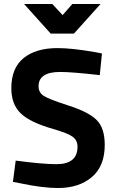

<svg xmlns="http://www.w3.org/2000/svg" viewBox="-20 -934 584 966"><path d="M283 -572Q174 -572 174 -500Q174 -468 201 -451Q228 -434 327.5 -402Q427 -370 467 -329.5Q507 -289 507 -205Q507 -98 442 -43Q377 12 272 12Q194 12 81 -12L45 -19L59 -126Q193 -108 264 -108Q370 -108 370 -196Q370 -228 345.5 -246Q321 -264 248 -285Q132 -318 84.5 -363.5Q37 -409 37 -490Q37 -592 99 -642Q161 -692 269 -692Q343 -692 457 -672L493 -665L482 -556Q341 -572 283 -572ZM235 -765 101 -914H243L295 -858L344 -914H486L352 -765Z"/></svg>

Font: Titillium Web
Style: Bold
Weight: 700
Version: Version 1.001;PS 57.000;hotconv 1.0.70;makeotf.lib2.5.55311